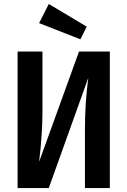

<svg xmlns="http://www.w3.org/2000/svg" viewBox="-20 -952 645 972"><path d="M227 -932 419 -817 387 -753 178 -835ZM536 -691V0H410V-297Q410 -431 427 -558L227 0H69V-691H195V-391Q195 -273 178 -133L380 -691Z"/></svg>

Font: Fira Sans Condensed Medium
Style: Regular
Weight: 500
Width: 3
Designer: Carrois Corporate & Edenspiekermann AG
Foundry: Carrois Corporate GbR & Edenspiekermann AG
Version: Version 4.203;PS 004.203;hotconv 1.0.88;makeotf.lib2.5.64775